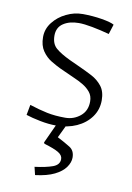

<svg xmlns="http://www.w3.org/2000/svg" viewBox="-80 -510 543 787"><g transform="rotate(10 192.0 -117.0)"><path d="M171 10Q140 10 104.5 3Q69 -4 45 -12L53 -55Q93 -42 126.5 -35Q160 -28 203 -28Q238 -28 265 -50Q292 -72 292 -111Q292 -134 279.5 -149.5Q267 -165 248.5 -176Q230 -187 211 -195L149 -223Q130 -232 108.5 -245Q87 -258 71.5 -280.5Q56 -303 56 -338Q56 -372 77.5 -399.5Q99 -427 132 -443Q165 -459 199 -459Q242 -459 280.5 -452.5Q319 -446 332 -438L319 -397Q282 -407 247.5 -413.5Q213 -420 191 -420Q152 -420 126.5 -403Q101 -386 101 -352Q101 -318 121 -300.5Q141 -283 181 -264L229 -242Q253 -231 278 -218Q303 -205 320.5 -183Q338 -161 338 -124Q338 -85 316 -54.5Q294 -24 256.5 -7Q219 10 171 10ZM135 87 175 0H214L187 56Q220 73 240.5 86Q261 99 261 128Q261 148 246.5 168.5Q232 189 201.5 204Q171 219 122 225L114 192Q161 186 188.5 176Q216 166 216 142Q216 126 197.5 115Q179 104 138 92Z"/></g></svg>

Font: Ancizar Sans Thin
Style: Regular
Weight: 100
Designer: Cesar Puertas, Viviana Monsalve, Julian Moncada, Julian Prieto, Jose Castro, Mariel Hernandez, Felipe Aragon, Sara Alarc
Version: Version 8.100